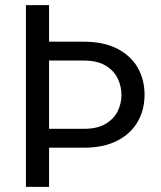

<svg xmlns="http://www.w3.org/2000/svg" viewBox="-20 -731 631 751"><path d="M81.5 -710.9H171.9V-567.9H307.6Q384.8 -567.9 437.7 -541Q490.7 -514.2 518.1 -467.3Q545.4 -420.4 545.4 -360.4Q545.4 -300.8 518.1 -253.9Q490.7 -207 437.7 -180.2Q384.8 -153.3 307.6 -153.3H171.9V0H81.5ZM307.6 -494.1H171.9V-227.1H307.6Q360.4 -227.1 392.8 -246.3Q425.3 -265.6 440.2 -295.9Q455.1 -326.2 455.1 -359.4Q455.1 -393.6 440.2 -424.3Q425.3 -455.1 392.8 -474.6Q360.4 -494.1 307.6 -494.1Z"/></svg>

Font: Vazirmatn RD FD
Style: Regular
Weight: 400
Designer: Saber Rastikerdar
Foundry: Saber Rastikerdar
Version: Version 33.003